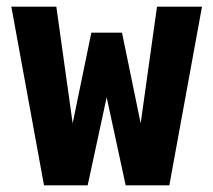

<svg xmlns="http://www.w3.org/2000/svg" viewBox="-20 -556 640 576"><path d="M112 0 14 -536H149L198 -186L254 -458H346L402 -186L451 -536H586L488 0H357L300 -264L243 0Z"/></svg>

Font: Geist Mono
Style: Bold
Weight: 700
Monospace: yes
Designer: Basement.studio, Andrés Briganti, Mateo Zaragoza
Foundry: Basement.studio, Vercel, Andrés Briganti, Guido Ferreyra, Mateo Zaragoza
Version: Version 1.500; ttfautohint (v1.8.4.7-5d5b)